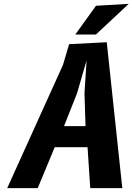

<svg xmlns="http://www.w3.org/2000/svg" viewBox="-20 -980 690 1000"><path d="M17.5 0H176.5L265 -213.5H436L450 0H617L536 -760L340 -750L308 -642ZM431 -665.5 420 -495 425.5 -323H313.5L381.5 -495ZM480 -950 372 -800H479.5L650.5 -960Z"/></svg>

Font: B612
Style: Regular
Weight: 700
Italic angle: -10°
Designer: Nicolas Chauveau, Thomas Paillot, Jonathan Favre-Lamarine, Jean-Luc Vinot
Foundry: AIRBUS
Version: Version 1.008